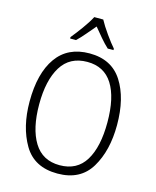

<svg xmlns="http://www.w3.org/2000/svg" viewBox="-136 -1031 921 1134"><g transform="rotate(15 324.5 -464.5)"><path d="M592 -358Q592 -522 527 -623.5Q462 -725 327 -725Q194 -725 125.5 -628.5Q57 -532 57 -359Q57 -204 120 -97Q183 10 325 10Q465 10 528.5 -95.5Q592 -201 592 -358ZM116 -358Q116 -505 168 -589Q220 -673 327 -673Q430 -673 481.5 -591.5Q533 -510 533 -358Q533 -208 482 -124.5Q431 -41 325 -41Q220 -41 168 -125.5Q116 -210 116 -358ZM352 -939H297Q280 -906 248.5 -862.5Q217 -819 192 -789V-780H228Q251 -802 276.5 -832Q302 -862 325 -889Q348 -861 373 -831.5Q398 -802 422 -780H457V-789Q434 -815 402 -860Q370 -905 352 -939Z"/></g></svg>

Font: Noto Sans UI SemiCondensed Light
Style: Regular
Weight: 300
Width: 4
Designer: Monotype Design Team
Foundry: Monotype Imaging Inc.
Version: Version 1.901